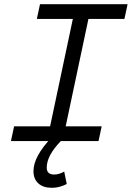

<svg xmlns="http://www.w3.org/2000/svg" viewBox="-20 -670 626 912"><path d="M32 0 47 -70H218L326 -580H155L170 -650H586L571 -580H400L292 -70H463L448 0ZM225 222Q185 222 162 201Q139 180 139 143Q139 73 226 -18L269 0Q202 69 202 126Q202 159 237 159Q250 159 262.5 155Q275 151 285 145L297 204Q284 211 265.5 216.5Q247 222 225 222Z"/></svg>

Font: Sometype Mono
Style: Italic
Weight: 400
Italic angle: -12°
Monospace: yes
Designer: Ryoichi Tsunekawa
Foundry: Dharma Type
Version: Version 1.000; ttfautohint (v1.8.3)